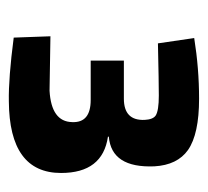

<svg xmlns="http://www.w3.org/2000/svg" viewBox="-38 -784 470 434"><g transform="rotate(90 197.0 -567.0)"><path d="M66 -771Q135 -782 203 -782Q283 -782 319 -757Q353 -733 356 -681Q360 -584 289 -578V-576Q371 -564 371 -470Q371 -353 209 -352Q157 -351 65 -363L62 -446L185 -444Q255 -448 256 -495Q258 -537 206 -537H117V-612H203Q253 -612 251 -659Q250 -678 241 -684Q230 -691 196 -691Q168 -691 78 -689Z"/></g></svg>

Font: Taylor Sans Bold LRS
Style: Bold
Weight: 700
Italic angle: -8°
Designer: Natanael Gama
Version: Version 1.001 September 8, 2015